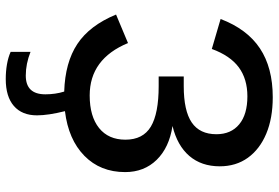

<svg xmlns="http://www.w3.org/2000/svg" viewBox="-167 -571 945 651"><g transform="rotate(90 305.5 -245.5)"><path d="M563.5 -197.3Q563.5 -113.3 508.3 -59.1Q453.1 -4.9 356.9 6.8Q371.1 63.5 371.1 101.6Q371.1 152.3 339.4 179.9Q307.6 207.5 248 207.5Q222.2 207.5 198.2 203.4Q174.3 199.2 155.8 190.9V123.5Q196.3 139.6 236.3 139.6Q299.8 139.6 299.8 73.2Q299.8 39.1 290.5 9.3Q191.9 6.3 129.2 -35.2Q66.4 -76.7 29.3 -166.5L126 -207Q179.7 -77.1 303.7 -77.1Q374.5 -77.1 414.1 -108.9Q453.6 -140.6 453.6 -198.2Q453.6 -257.8 409.4 -284.4Q365.2 -311 272 -311H239.3V-396H272Q355.5 -396 395.3 -423.1Q435.1 -450.2 435.1 -506.8Q435.1 -556.2 401.6 -584Q368.2 -611.8 306.6 -611.8Q248 -611.8 208.5 -582.8Q168.9 -553.7 146 -491.2L44.4 -521Q78.6 -610.8 144 -654.3Q209.5 -697.8 309.6 -697.8Q380.9 -697.8 433.3 -675.8Q485.8 -653.8 514.9 -613.5Q543.9 -573.2 543.9 -518.1Q543.9 -456.1 508.8 -415Q473.6 -374 407.2 -357.9Q480.5 -346.7 522 -304.2Q563.5 -261.7 563.5 -197.3Z"/></g></svg>

Font: Arimo Medium
Style: Regular
Weight: 500
Designer: Steve Matteson
Foundry: Monotype Imaging Inc.
Version: Version 1.33